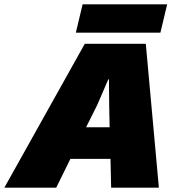

<svg xmlns="http://www.w3.org/2000/svg" viewBox="-88 -861 797 881"><path d="M291 -841H679L648 -711H260ZM301 -660H581L641 0H422L419 -132H235L170 0H-68ZM307 -277H415L413 -379L412 -497H409L358 -379Z"/></svg>

Font: Elaine Sans Black
Style: Italic
Weight: 900
Italic angle: -13°
Designer: Wei Huang
Foundry: Wei Huang
Version: Version 2.001;December 24, 2019;FontCreator 12.0.0.2547 64-b